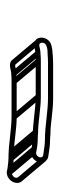

<svg xmlns="http://www.w3.org/2000/svg" viewBox="173 -541 176 562"><g transform="rotate(90 261.0 -260.0)"><path d="M163.5 -312.5H267.5C306.3 -312.5 348.8 -303.5 389.1 -303.5C405.4 -303.5 417.7 -300.3 433.4 -298.6C446.6 -296.6 440.2 -278 427.6 -277.5C414.7 -280.2 401.4 -282.5 385.7 -282.5C379.9 -282.5 374 -282.9 368.3 -283.5H367.9C335.6 -283.5 298.5 -291.5 264.2 -291.5H160.2C152 -291.5 144 -291.2 136.3 -290.5C118.9 -290.5 106.9 -280.7 105.2 -293.9C103.2 -310.1 125.5 -311.5 140.3 -311.5H140.7C148 -312.2 155.6 -312.5 163.5 -312.5ZM383.4 -267.5C394.2 -267.5 400.7 -266 413.8 -264.6L423.8 -262.5H424.6C458.3 -262.5 466.7 -309.2 437.6 -313.4C422.7 -315.1 409.9 -318.5 391.4 -318.5C385.6 -318.5 380.1 -318.8 375.1 -319.5H374.6C341.7 -319.5 305.2 -327.5 269.9 -327.5H165.9C157.6 -327.5 151.2 -326.9 142.4 -326.5C130.8 -326 120.9 -324.7 112 -322.2C90.8 -316.4 84.7 -290.8 94.7 -278.9C104.9 -266.7 125 -275.5 134.6 -275.5H135C142.3 -276.2 149.9 -276.5 157.8 -276.5H261.8C299.7 -276.5 341.9 -267.5 383.4 -267.5ZM129.7 -277.7 189.2 -207 201.5 -217.6 142 -288.3ZM152.8 -278.7 212.4 -208 224.7 -218.6 165.1 -289.3ZM256.8 -278.7 316.3 -208 328.6 -218.6 269.1 -289.3ZM360.6 -270.7 420.1 -200 432.4 -210.6 372.9 -281.3ZM378.4 -269.7 437.9 -199 450.2 -209.6 390.7 -280.3ZM409.9 -266.7 469.4 -196 481.7 -206.6 422.2 -277.3ZM419.6 -264.7 479.1 -194 491.4 -204.6 431.9 -275.3ZM445.3 -211.8C439.4 -211.8 433.5 -212.1 427.8 -212.8H427.4C395.1 -212.8 358 -220.8 323.7 -220.8H219.7C211.5 -220.8 203.4 -219.8 195.8 -219.8C181.1 -219.8 173.9 -214.8 169 -217L110.2 -286.8L97.9 -276.2L158.1 -204.7C171.5 -196.6 185.5 -204.8 194.1 -204.8H194.5C201.8 -205.5 209.4 -205.8 217.3 -205.8H321.3C359.2 -205.8 401.4 -196.8 442.9 -196.8C453.7 -196.8 460.2 -195.3 473.3 -193.9L483.3 -191.8H484.1C508.6 -191.8 523.7 -220.3 510.7 -235.7L451.2 -306.4L438.9 -295.8L498.5 -225.1C504 -218.4 496.4 -207.2 487.1 -206.8C474.2 -209.5 460.9 -211.8 445.3 -211.8Z"/></g></svg>

Font: CiSf OpenHand
Style: GlsObl
Weight: 400
Foundry: Cannot Into Space Fonts
Version: Version 0.7892